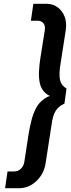

<svg xmlns="http://www.w3.org/2000/svg" viewBox="-20 -800 376 1019"><path d="M109 60Q105 82 90.5 96Q76 110 53 110H20L7 199H81Q115 199 145 182Q175 165 196.5 133.5Q218 102 223 60L254 -140Q260 -188 276 -212.5Q292 -237 322 -250L333 -330Q307 -346 300 -370Q293 -394 298 -440L329 -640Q335 -682 322.5 -713Q310 -744 285 -762Q260 -780 226 -780H157L144 -690H179Q194 -690 203.5 -683Q213 -676 216.5 -665.5Q220 -655 218 -641L194 -490Q189 -458 187 -423Q185 -388 191.5 -358Q198 -328 220 -307Q242 -286 284 -280L287 -300Q244 -296 215.5 -276Q187 -256 171.5 -226.5Q156 -197 147 -161.5Q138 -126 132 -90Z"/></svg>

Font: Jost Medium
Style: Italic
Weight: 500
Italic angle: -5°
Version: Version 3.710